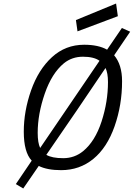

<svg xmlns="http://www.w3.org/2000/svg" viewBox="-20 -956 759 1090"><path d="M160 -44Q115 -92 115 -208.5Q115 -325 156.5 -443Q198 -561 275 -631.5Q352 -702 458 -702Q538 -702 588 -674L672 -797L719 -776L628 -642Q673 -589 673 -495Q673 -360 630.5 -239Q588 -118 510 -54Q432 10 327 10Q248 10 200 -14L112 114L70 89ZM545 -611Q513 -634 451 -634Q389 -634 343 -597Q274 -540 234 -424Q194 -308 194 -202Q194 -145 208 -116ZM243 -77Q275 -58 339 -58Q403 -58 452 -98Q520 -154 556.5 -266Q593 -378 593 -490Q593 -541 579 -570L416 -329ZM420 -778 411 -842 639 -936 649 -864Z"/></svg>

Font: TitilliumWebItalic
Style: Italic
Weight: 400
Italic angle: -13°
Version: Version 1.001;PS 57.000;hotconv 1.0.70;makeotf.lib2.5.55311